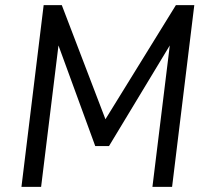

<svg xmlns="http://www.w3.org/2000/svg" viewBox="-20 -732 798 752"><path d="M64 0 151 -712H222L393 -265L669 -712H741L654 0H577L645 -554L407 -160H353L209 -554L141 0Z"/></svg>

Font: Haskoy
Style: Italic
Weight: 400
Designer: Ertekin Erdin
Foundry: Ertekin Erdin
Version: Version 2.000; ttfautohint (v1.8.4.7-5d5b)